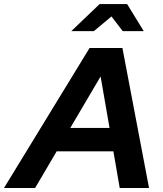

<svg xmlns="http://www.w3.org/2000/svg" viewBox="-79 -940 817 960"><path d="M-59 0 368.8 -700H533.1L666.2 0H519.6L487.9 -183.5H204.5L96.5 0ZM272.4 -300.3H468.7L424 -557.6ZM277.4 -784.3 419 -919.6H556.6L639.8 -784.3H534.6L478.5 -857.8L390.2 -784.3Z"/></svg>

Font: Red Hat Display
Style: Italic
Weight: 300
Italic angle: -12°
Designer: Pentagram, MCKL
Foundry: Pentagram, MCKL
Version: Version 1.023